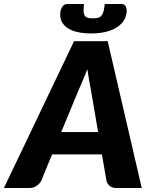

<svg xmlns="http://www.w3.org/2000/svg" viewBox="-66 -933 754 953"><path d="M421 -277.5 385.5 -485.5Q381.5 -505 376.8 -531.8Q372 -558.5 367.5 -589.5Q355.5 -558 343.8 -531.2Q332 -504.5 323.5 -484.5L238 -277.5ZM637.5 0H511.5Q490.5 0 478.8 -9.8Q467 -19.5 462.5 -35.5L440 -166.5H192.5L138.5 -35.5Q131.5 -22 116.2 -11Q101 0 81.5 0H-46.5L301.5 -728.5H468.5ZM394.5 -842Q410.5 -842 420.8 -844.8Q431 -847.5 437.8 -855.5Q444.5 -863.5 448 -877.2Q451.5 -891 454 -913H538.5Q546 -913 551 -909.2Q556 -905.5 558.8 -899.8Q561.5 -894 562.5 -886.5Q563.5 -879 562.5 -871.5Q559.5 -845.5 545 -826Q530.5 -806.5 507.2 -793.2Q484 -780 453 -773.5Q422 -767 386 -767Q350 -767 320.2 -773.5Q290.5 -780 270.2 -793.2Q250 -806.5 240.2 -826Q230.5 -845.5 233.5 -871.5Q234 -879 236.8 -886.5Q239.5 -894 243.5 -899.8Q247.5 -905.5 253.2 -909.2Q259 -913 266.5 -913H351Q348.5 -891 349 -877.2Q349.5 -863.5 354.5 -855.5Q359.5 -847.5 369 -844.8Q378.5 -842 394.5 -842Z"/></svg>

Font: Lato ExtraBold
Style: Italic
Weight: 800
Italic angle: -7°
Designer: Lukasz Dziedzic with Adam Twardoch and Botio Nikoltchev
Foundry: tyPoland Lukasz Dziedzic
Version: Version 2.015; 2015-08-06; http://www.latofonts.com/